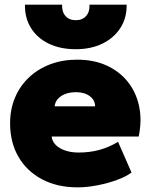

<svg xmlns="http://www.w3.org/2000/svg" viewBox="-20 -792 648 827"><path d="M314.5 15Q227 15 161.5 -19.5Q96 -54 59.8 -116Q23.5 -178 23.5 -261Q23.5 -321.5 44.8 -371.8Q66 -422 104.8 -458.5Q143.5 -495 196.2 -515Q249 -535 312.5 -535Q383.5 -535 438.8 -510Q494 -485 530 -440.2Q566 -395.5 579 -335.2Q592 -275 577.5 -204H202.5Q204.5 -183.5 219.8 -168Q235 -152.5 260.5 -143.8Q286 -135 318.5 -135Q366 -135 407 -146Q448 -157 488.5 -181L546.5 -49Q523.5 -31.5 484 -17Q444.5 -2.5 399.5 6.2Q354.5 15 314.5 15ZM215.5 -334H389.5Q389.5 -361 366.5 -378Q343.5 -395 306.5 -395Q268.5 -395 243.2 -378Q218 -361 215.5 -334ZM306.5 -580Q239.5 -580 190 -604Q140.5 -628 113.5 -671.2Q86.5 -714.5 87.5 -772H247.5Q246 -741.5 262 -723.2Q278 -705 306.5 -705Q335 -705 351 -723.2Q367 -741.5 365.5 -772H525.5Q526.5 -715.5 499 -672.2Q471.5 -629 421.8 -604.5Q372 -580 306.5 -580Z"/></svg>

Font: Geologica Cursive Black
Style: Regular
Weight: 900
Designer: Sindre Bremnes, Frode Helland
Foundry: Monokrom Skriftforlag AS
Version: Version 1.010;gftools[0.9.28]